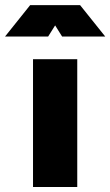

<svg xmlns="http://www.w3.org/2000/svg" viewBox="-97 -743 438 763"><path d="M34.2 0V-507.8H210V0ZM94.2 -597.7H-77.1L22.9 -722.7H221.2L321.3 -597.7H149.9L122.1 -642.1Z"/></svg>

Font: Giphurs Black
Style: Regular
Weight: 900
Version: Version 0.920; ttfautohint (v1.8.4.7-5d5b)